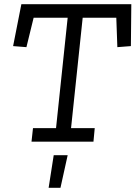

<svg xmlns="http://www.w3.org/2000/svg" viewBox="-20 -670 646 908"><path d="M599 -452 535 -447 530 -586H371L316 -64H428L422 0H129L136 -64H245L300 -586H139L105 -447L42 -452L81 -650H601ZM300 64 266 218H210L234 64Z"/></svg>

Font: Zilla Slab
Style: Italic
Weight: 400
Italic angle: -6°
Designer: Typotheque.com
Foundry: Typotheque type foundry
Version: Version 1.1; 2017; ttfautohint (v1.6)